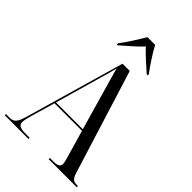

<svg xmlns="http://www.w3.org/2000/svg" viewBox="-268 -1038 1145 1145"><g transform="rotate(45 304.0 -465.5)"><path d="M175 -781V-771H182C220 -805 271 -847 306 -885C332 -854 401 -794 427 -771H435V-781C404 -821 362 -886 338 -931H273C247 -886 206 -821 175 -781ZM1 0H201V-10H164C120 -10 103 -20 103 -45C103 -61 110 -86 117 -112L160 -260H392L439 -98C445 -76 452 -56 452 -41C452 -20 440 -10 398 -10H371V0H608V-10H600C569 -10 557 -20 545 -59L341 -714H280L100 -89C82 -26 68 -10 30 -10H1ZM163 -270 239 -537C256 -595 262 -615 275 -669C284 -637 295 -596 321 -507L389 -270Z"/></g></svg>

Font: Noto Serif Display Condensed
Style: Regular
Weight: 400
Width: 3
Designer: Monotype Design Team
Foundry: Monotype Imaging Inc.
Version: Version 2.009